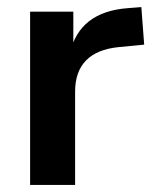

<svg xmlns="http://www.w3.org/2000/svg" viewBox="-20 -522 432 542"><path d="M65 0V-489H187V-371H177Q191 -431 232 -462.5Q273 -494 341 -499L379 -502L387 -396L315 -389Q254 -383 223 -351.5Q192 -320 192 -263V0Z"/></svg>

Font: Nunito Sans 12pt ExtraLight 12pt
Style: Bold
Weight: 700
Version: Version 3.101;gftools[0.9.27]